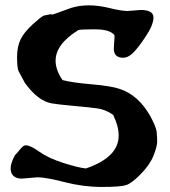

<svg xmlns="http://www.w3.org/2000/svg" viewBox="-20 -701 646 730"><path d="M78.6 -148.4Q95.7 -148.4 129.9 -124Q164.1 -99.6 220.7 -81.5Q277.3 -63.5 306.6 -60.5Q431.2 -103 431.2 -185.5V-186Q431.2 -221.2 410.2 -264.2Q381.8 -284.7 348.6 -289.1Q315.4 -293.5 255.9 -298.8Q196.3 -304.2 175.8 -308.1Q123.5 -317.9 74.7 -385.7L50.3 -431.2Q44.9 -445.3 44.9 -484.4Q44.9 -523.4 58.1 -550.8Q71.3 -578.1 103 -607.2Q134.8 -636.2 146 -641.6L172.9 -647L178.2 -646H181.2L252 -671.4Q282.2 -680.7 318.6 -680.7Q355 -680.7 398.7 -669.9Q442.4 -659.2 465.8 -659.2L513.7 -663.1H514.2Q563.5 -663.1 563.5 -634.8V-634.3Q563.5 -606 532.7 -560.3Q502 -514.6 483.9 -498Q465.8 -481.4 448.7 -481.4Q413.1 -481.4 412.6 -515.6L415.5 -561.5L415 -567.4Q397.9 -588.9 344.7 -589.4Q336.9 -589.4 330.1 -589.4Q289.1 -589.4 278.3 -586.9Q191.4 -533.2 191.4 -470.2V-469.7Q191.4 -435.1 217.8 -396.5Q254.9 -386.7 329.1 -380.4Q403.3 -374 435.5 -362.8Q506.3 -339.4 551.3 -259.8Q573.7 -218.8 575.7 -199.2Q577.6 -179.7 577.6 -162.1Q577.6 -144.5 564 -109.9Q550.3 -75.2 515.9 -39.8Q481.4 -4.4 459.7 2.7Q438 9.8 367.4 9.8Q296.9 9.8 225.8 -8.5Q154.8 -26.9 123 -26.9L63 -22H61.5Q42.5 -22 31.5 -32Q20.5 -42 20.5 -59.6V-61Q20.5 -81.1 37.1 -111.3Q45.4 -119.1 54.4 -130.9Q63.5 -142.6 71.8 -147.5H73.2L75.7 -148.4Z"/></svg>

Font: Drukaatie burti
Style: Bold
Weight: 700
Version: Version 0.14